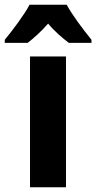

<svg xmlns="http://www.w3.org/2000/svg" viewBox="-65 -786 404 806"><path d="M215 -766H59C39 -727 -14 -656 -45 -619V-606H51C74 -624 106 -651 137 -687C166 -652 199 -625 224 -606H319V-619C281 -666 239 -722 215 -766ZM212 0V-549H61V0Z"/></svg>

Font: Noto Sans Malayalam Condensed ExtraBold
Style: Regular
Weight: 800
Width: 3
Designer: Jelle Bosma - Monotype Design Team
Foundry: Monotype Imaging Inc.
Version: Version 2.104